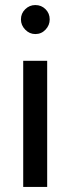

<svg xmlns="http://www.w3.org/2000/svg" viewBox="-20 -741 280 761"><path d="M72 0V-500H167V0ZM120 -606Q97 -606 80 -623.5Q63 -641 63 -664Q63 -688 80 -704.5Q97 -721 120 -721Q144 -721 160.5 -704.5Q177 -688 177 -664Q177 -641 160.5 -623.5Q144 -606 120 -606Z"/></svg>

Font: Figtree Light Medium
Style: Regular
Weight: 500
Version: Version 2.001;gftools[0.9.30]